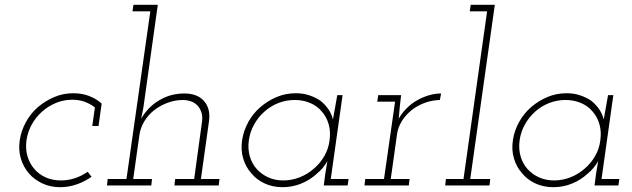

<svg xmlns="http://www.w3.org/2000/svg" viewBox="-20 -770 2622 797"><path d="M360 -36Q331 -16 298 -4.5Q265 7 230 7Q189 7 156 -8.5Q123 -24 100 -50Q77 -77 66.5 -112Q56 -147 62 -188Q68 -228 88 -264Q108 -300 138 -326Q169 -352 206 -367.5Q243 -383 284 -383Q320 -383 350 -371.5Q380 -360 402 -340L389 -247H363L374 -324Q355 -339 331.5 -347.5Q308 -356 280 -356Q245 -356 213 -343Q181 -330 155 -307Q129 -284 112 -253.5Q95 -223 90 -188Q85 -152 94 -121.5Q103 -91 123 -68Q142 -46 170 -33.5Q198 -21 233 -21Q263 -21 291.5 -30.5Q320 -40 344 -57Z M707 -27H786L819 -268Q823 -302 803.5 -327.5Q784 -353 741 -355Q708 -355 677.5 -344Q647 -333 622.5 -314.5Q598 -296 581 -269.5Q564 -243 559 -212L533 -27H611L608 0H424L427 -27H505L604 -723H530L534 -750H635L575 -322L566 -277Q593 -325 640.5 -353.5Q688 -382 745 -382Q799 -382 826.5 -351Q854 -320 848 -270L814 -27H891L888 0H704Z M985 -188Q991 -228 1011 -264Q1031 -300 1061.5 -326Q1092 -352 1129 -367.5Q1166 -383 1208 -383Q1238 -383 1263.5 -374.5Q1289 -366 1310 -352Q1330 -336 1343.5 -316Q1357 -296 1362 -274Q1366 -299 1371 -324Q1376 -349 1380 -375H1402L1353 -27H1427L1423 0H1324L1330 -47Q1332 -61 1334.5 -74.5Q1337 -88 1339 -101Q1331 -87 1320 -73.5Q1309 -60 1294 -48Q1267 -23 1230.5 -8Q1194 7 1153 7Q1112 7 1078.5 -8.5Q1045 -24 1023 -51Q1000 -77 989.5 -112Q979 -147 985 -188ZM1013 -188Q1008 -152 1017 -121Q1026 -90 1046 -68Q1066 -46 1094 -33.5Q1122 -21 1156 -21Q1191 -21 1224 -34Q1257 -47 1283 -70Q1309 -92 1326.5 -122.5Q1344 -153 1348 -188Q1353 -223 1344.5 -253.5Q1336 -284 1316 -307Q1297 -330 1267.5 -342.5Q1238 -355 1204 -355Q1168 -355 1136 -342.5Q1104 -330 1078 -307Q1052 -284 1035 -253.5Q1018 -223 1013 -188Z M1496 -27H1574L1620 -348H1546L1550 -375H1645L1640 -331Q1638 -316 1637.5 -304.5Q1637 -293 1635 -277Q1649 -302 1669 -321.5Q1689 -341 1712 -354Q1735 -367 1760.5 -374.5Q1786 -382 1811 -382L1806 -355Q1773 -354 1743 -343Q1713 -332 1689 -313Q1665 -294 1648.5 -268Q1632 -242 1628 -212L1602 -27H1680L1677 0H1493Z M1831 -27H1904L2002 -723H1930L1934 -750H2034L1932 -27H2015L2012 0H1828Z M2109 -188Q2115 -228 2135 -264Q2155 -300 2185.5 -326Q2216 -352 2253 -367.5Q2290 -383 2332 -383Q2362 -383 2387.5 -374.5Q2413 -366 2434 -352Q2454 -336 2467.5 -316Q2481 -296 2486 -274Q2490 -299 2495 -324Q2500 -349 2504 -375H2526L2477 -27H2551L2547 0H2448L2454 -47Q2456 -61 2458.5 -74.5Q2461 -88 2463 -101Q2455 -87 2444 -73.5Q2433 -60 2418 -48Q2391 -23 2354.5 -8Q2318 7 2277 7Q2236 7 2202.5 -8.5Q2169 -24 2147 -51Q2124 -77 2113.5 -112Q2103 -147 2109 -188ZM2137 -188Q2132 -152 2141 -121Q2150 -90 2170 -68Q2190 -46 2218 -33.5Q2246 -21 2280 -21Q2315 -21 2348 -34Q2381 -47 2407 -70Q2433 -92 2450.5 -122.5Q2468 -153 2472 -188Q2477 -223 2468.5 -253.5Q2460 -284 2440 -307Q2421 -330 2391.5 -342.5Q2362 -355 2328 -355Q2292 -355 2260 -342.5Q2228 -330 2202 -307Q2176 -284 2159 -253.5Q2142 -223 2137 -188Z"/></svg>

Font: Josefin Slab Light
Style: Italic
Weight: 300
Italic angle: -12°
Designer: Santiago Orozco
Foundry: Typemade
Version: Version 2.000